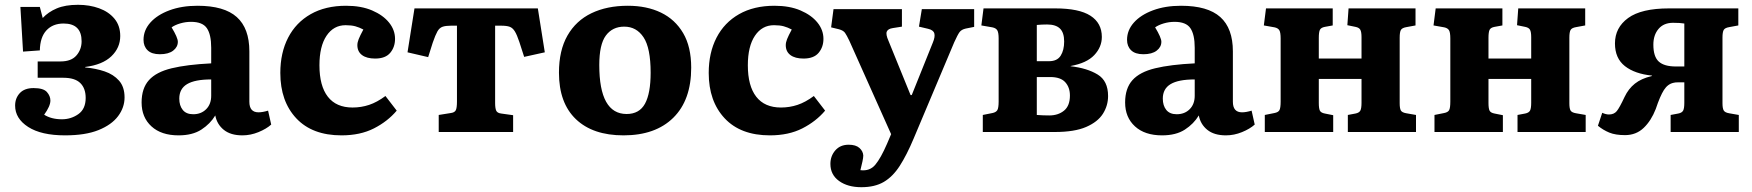

<svg xmlns="http://www.w3.org/2000/svg" viewBox="-20 -550 7301 800"><path d="M251 14Q152 14 97.5 -21Q43 -56 43 -110Q43 -141 62.5 -162Q82 -183 120 -183Q161 -183 175.5 -166.5Q190 -150 190 -131Q190 -108 164 -72Q194 -53 238 -53Q276 -53 306.5 -74.5Q337 -96 337 -142Q337 -182 314.5 -204Q292 -226 244 -226H137V-294H232Q277 -294 298.5 -319Q320 -344 320 -378Q320 -452 245 -452Q200 -452 173.5 -423.5Q147 -395 146 -340L76 -335L65 -521H146L158 -475Q181 -500 216.5 -515Q252 -530 305 -530Q353 -530 393 -515.5Q433 -501 457 -472Q481 -443 481 -400Q481 -351 444 -315.5Q407 -280 335 -271V-269Q379 -265 416 -252.5Q453 -240 476 -214Q499 -188 499 -144Q499 -102 472 -66Q445 -30 390.5 -8Q336 14 251 14Z M724 14Q652 14 611 -23.5Q570 -61 570 -123Q570 -182 600.5 -216Q631 -250 695 -265.5Q759 -281 860 -286V-351Q860 -406 842 -432.5Q824 -459 776 -459Q753 -459 731 -452.5Q709 -446 695 -436Q721 -393 721 -376Q721 -354 701.5 -339Q682 -324 646 -324Q612 -324 595 -340.5Q578 -357 578 -384Q578 -424 606.5 -456Q635 -488 686 -507Q737 -526 803 -526Q914 -526 966.5 -479Q1019 -432 1019 -336V-126Q1019 -82 1057 -82Q1074 -82 1097 -89L1110 -31Q1090 -13 1057 0.5Q1024 14 990 14Q941 14 912.5 -9Q884 -32 877 -69Q856 -34 819 -10Q782 14 724 14ZM785 -74Q818 -74 839 -95Q860 -116 860 -151V-219Q792 -219 759.5 -199.5Q727 -180 727 -139Q727 -110 741.5 -92Q756 -74 785 -74Z M1403 14Q1281 14 1214.5 -57Q1148 -128 1148 -246Q1148 -330 1180.5 -393Q1213 -456 1274.5 -491Q1336 -526 1422 -526Q1485 -526 1530.5 -506.5Q1576 -487 1601 -456Q1626 -425 1626 -388Q1626 -354 1606 -330Q1586 -306 1543 -306Q1508 -306 1488.5 -320.5Q1469 -335 1469 -362Q1469 -373 1474.5 -387Q1480 -401 1494 -427Q1477 -436 1460.5 -440.5Q1444 -445 1420 -445Q1370 -445 1340.5 -401Q1311 -357 1311 -278Q1311 -192 1346 -147Q1381 -102 1449 -102Q1485 -102 1518 -113Q1551 -124 1586 -150L1633 -89Q1595 -44 1538 -15Q1481 14 1403 14Z M1808 0V-71L1858 -79Q1874 -81 1879 -90.5Q1884 -100 1884 -127V-443H1859Q1837 -443 1824 -438.5Q1811 -434 1802.5 -419Q1794 -404 1783 -372L1764 -312L1678 -332L1707 -515H2221L2250 -332L2164 -313L2144 -375Q2134 -405 2125 -419.5Q2116 -434 2103.5 -438.5Q2091 -443 2068 -443H2043V-121Q2043 -99 2047.5 -89Q2052 -79 2068 -77L2118 -70V0Z M2578 14Q2450 14 2379.5 -53.5Q2309 -121 2309 -247Q2309 -340 2344.5 -402Q2380 -464 2444.5 -495Q2509 -526 2596 -526Q2675 -526 2734 -497.5Q2793 -469 2826.5 -412Q2860 -355 2860 -268Q2860 -133 2785.5 -59.5Q2711 14 2578 14ZM2591 -75Q2644 -75 2667.5 -118Q2691 -161 2691 -247Q2691 -350 2661.5 -394.5Q2632 -439 2581 -439Q2532 -439 2504.5 -402Q2477 -365 2477 -279Q2477 -75 2591 -75Z M3188 14Q3066 14 2999.5 -57Q2933 -128 2933 -246Q2933 -330 2965.5 -393Q2998 -456 3059.5 -491Q3121 -526 3207 -526Q3270 -526 3315.5 -506.5Q3361 -487 3386 -456Q3411 -425 3411 -388Q3411 -354 3391 -330Q3371 -306 3328 -306Q3293 -306 3273.5 -320.5Q3254 -335 3254 -362Q3254 -373 3259.5 -387Q3265 -401 3279 -427Q3262 -436 3245.5 -440.5Q3229 -445 3205 -445Q3155 -445 3125.5 -401Q3096 -357 3096 -278Q3096 -192 3131 -147Q3166 -102 3234 -102Q3270 -102 3303 -113Q3336 -124 3371 -150L3418 -89Q3380 -44 3323 -15Q3266 14 3188 14Z M3569 230Q3512 230 3476 204Q3440 178 3440 133Q3440 100 3460.5 76.5Q3481 53 3516 53Q3546 53 3561 66.5Q3576 80 3577 98Q3577 107 3573.5 123Q3570 139 3565 159Q3604 164 3627 136.5Q3650 109 3676 49L3693 9L3519 -380Q3508 -403 3501 -413Q3494 -423 3476 -428L3443 -436L3453 -512H3738V-439L3700 -433Q3680 -430 3675 -418.5Q3670 -407 3682 -380L3774 -154H3779L3867 -373Q3877 -397 3873 -411Q3869 -425 3847 -430L3809 -439L3821 -512H4039V-438L4004 -431Q3986 -427 3978 -416Q3970 -405 3956 -374L3787 27Q3758 96 3729 141Q3700 186 3662.5 208Q3625 230 3569 230Z M4075 0V-71L4115 -79Q4130 -82 4135.5 -91Q4141 -100 4141 -127V-390Q4141 -414 4135.5 -423.5Q4130 -433 4115 -436L4069 -444L4078 -515H4377Q4476 -515 4523.5 -484.5Q4571 -454 4571 -396Q4571 -354 4539.5 -320.5Q4508 -287 4441 -275V-274Q4510 -266 4553.5 -239.5Q4597 -213 4597 -150Q4597 -110 4575.5 -76Q4554 -42 4505.5 -21Q4457 0 4375 0ZM4300 -295H4351Q4385 -295 4399.5 -318Q4414 -341 4414 -377Q4414 -414 4396.5 -431Q4379 -448 4343 -448Q4333 -448 4321 -447.5Q4309 -447 4300 -446ZM4352 -69Q4389 -69 4413.5 -89Q4438 -109 4438 -152Q4438 -186 4418.5 -207.5Q4399 -229 4356 -229H4300V-71Q4312 -70 4326 -69.5Q4340 -69 4352 -69Z M4822 14Q4750 14 4709 -23.5Q4668 -61 4668 -123Q4668 -182 4698.5 -216Q4729 -250 4793 -265.5Q4857 -281 4958 -286V-351Q4958 -406 4940 -432.5Q4922 -459 4874 -459Q4851 -459 4829 -452.5Q4807 -446 4793 -436Q4819 -393 4819 -376Q4819 -354 4799.5 -339Q4780 -324 4744 -324Q4710 -324 4693 -340.5Q4676 -357 4676 -384Q4676 -424 4704.5 -456Q4733 -488 4784 -507Q4835 -526 4901 -526Q5012 -526 5064.5 -479Q5117 -432 5117 -336V-126Q5117 -82 5155 -82Q5172 -82 5195 -89L5208 -31Q5188 -13 5155 0.5Q5122 14 5088 14Q5039 14 5010.5 -9Q4982 -32 4975 -69Q4954 -34 4917 -10Q4880 14 4822 14ZM4883 -74Q4916 -74 4937 -95Q4958 -116 4958 -151V-219Q4890 -219 4857.5 -199.5Q4825 -180 4825 -139Q4825 -110 4839.5 -92Q4854 -74 4883 -74Z M5250 0V-71L5290 -79Q5306 -82 5311 -91Q5316 -100 5316 -127V-390Q5316 -415 5310.5 -424Q5305 -433 5291 -436L5246 -444L5255 -515H5533V-444L5500 -438Q5484 -435 5479.5 -425.5Q5475 -416 5475 -392V-306H5653V-395Q5653 -417 5648 -426Q5643 -435 5628 -438L5594 -445L5599 -515H5878V-444L5840 -437Q5822 -434 5817 -425Q5812 -416 5812 -393V-120Q5812 -98 5817 -89.5Q5822 -81 5840 -78L5880 -71V0H5596V-71L5628 -77Q5643 -80 5648 -89Q5653 -98 5653 -122V-221H5475V-121Q5475 -98 5479.5 -89Q5484 -80 5500 -77L5535 -70V0Z M5957 0V-71L5997 -79Q6013 -82 6018 -91Q6023 -100 6023 -127V-390Q6023 -415 6017.5 -424Q6012 -433 5998 -436L5953 -444L5962 -515H6240V-444L6207 -438Q6191 -435 6186.5 -425.5Q6182 -416 6182 -392V-306H6360V-395Q6360 -417 6355 -426Q6350 -435 6335 -438L6301 -445L6306 -515H6585V-444L6547 -437Q6529 -434 6524 -425Q6519 -416 6519 -393V-120Q6519 -98 6524 -89.5Q6529 -81 6547 -78L6587 -71V0H6303V-71L6335 -77Q6350 -80 6355 -89Q6360 -98 6360 -122V-221H6182V-121Q6182 -98 6186.5 -89Q6191 -80 6207 -77L6242 -70V0Z M6751 13Q6711 13 6685.5 2.5Q6660 -8 6638 -26L6656 -80Q6671 -73 6684 -73Q6705 -73 6716.5 -87Q6728 -101 6749 -146Q6765 -180 6792 -201.5Q6819 -223 6862 -233L6864 -235Q6792 -242 6750.5 -274.5Q6709 -307 6709 -369Q6709 -435 6764 -475Q6819 -515 6934 -515H7223V-444L7185 -437Q7167 -434 7162 -425Q7157 -416 7157 -393V-120Q7157 -99 7162 -90Q7167 -81 7185 -78L7225 -71V0H6941V-71L6973 -77Q6988 -80 6993 -89Q6998 -98 6998 -122V-207Q6989 -207 6974 -207Q6959 -207 6953 -205Q6929 -200 6913 -175Q6897 -150 6879 -96Q6860 -47 6828.5 -17Q6797 13 6751 13ZM6963 -273H6998V-452Q6981 -455 6951 -455Q6912 -455 6890.5 -429.5Q6869 -404 6869 -364Q6869 -314 6891.5 -293.5Q6914 -273 6963 -273Z"/></svg>

Font: Literata
Style: Bold
Weight: 700
Designer: Latin by Veronika Burian and Jose Scaglione. Greek by Irene Vlachou. Cyrillic by Vera Evstafieva.
Foundry: TypeTogether
Version: Version 3.103; ttfautohint (v1.8.4.7-5d5b);gftools[0.9.29]